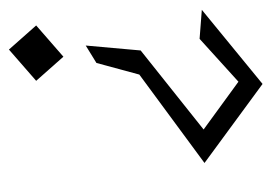

<svg xmlns="http://www.w3.org/2000/svg" viewBox="-109 -525 608 430"><g transform="rotate(-90 195.0 -310.0)"><path d="M269 -398 243 -302 45 -156 222 -26 388 -162 323 -167 227 -80 120 -158 297 -299 308 -422ZM353 -533 299 -594 229 -533 283 -472Z"/></g></svg>

Font: Stormblade
Style: Obl
Weight: 400
Designer: Mew Too
Foundry: Cannot Into Space Fonts
Version: Version 0.77